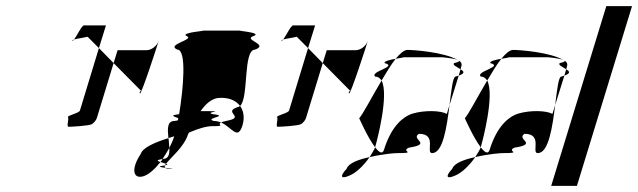

<svg xmlns="http://www.w3.org/2000/svg" viewBox="-20 -795 2084 627"><path d="M216 -662C217 -661 220 -663 222 -666C219 -665 215 -663 216 -662ZM222 -666C231 -669 250 -671 266 -675L303 -638L326 -712H254C247 -712 231 -678 222 -666ZM202 -412C206 -406 196 -381 204 -381C213 -381 272 -384 281 -390C289 -396 295 -404 297 -412L351 -589L303 -638L241 -434C238 -425 198 -418 202 -412ZM351 -589 439 -500C447 -500 432 -497 437 -490C441 -484 494 -647 498 -661C492 -644 474 -631 458 -631H364ZM498 -661V-662Z M440 -293C406 -242 415 -208 450 -220C467 -226 486 -243 504 -266C494 -269 488 -272 511 -276C518 -287 526 -299 533 -312C532 -322 532 -333 530 -344C482 -329 446 -312 440 -293ZM559 -633C590 -633 579 -507 565 -422C529 -418 552 -414 562 -409C561 -407 562 -404 561 -402C559 -401 554 -401 550 -400C525 -400 527 -373 530 -344C537 -346 542 -348 549 -350C545 -337 539 -324 533 -312C534 -292 531 -276 512 -276H511C509 -272 507 -269 504 -266C509 -264 518 -262 522 -260C537 -280 581 -315 594 -356L597 -362C627 -375 654 -383 673 -383C721 -383 686 -387 702 -395C695 -398 686 -400 678 -400C645 -409 732 -416 676 -422C644 -429 717 -432 662 -432H635C652 -456 670 -472 692 -475C724 -478 750 -468 764 -449C793 -475 773 -633 813 -633C860 -650 773 -665 807 -677C842 -689 744 -695 768 -695H640C665 -695 564 -689 590 -677C616 -665 521 -650 559 -633ZM514 -254C491 -251 505 -249 520 -247C518 -249 517 -252 519 -255C518 -255 516 -254 514 -254ZM519 -255C530 -257 527 -258 522 -260C520 -258 520 -257 519 -255ZM520 -247C522 -245 526 -244 534 -244C557 -244 537 -245 520 -247ZM702 -395C738 -379 756 -335 772 -386C779 -410 776 -433 764 -449C761 -447 758 -445 755 -445C707 -428 782 -413 723 -401C712 -399 706 -397 702 -395Z M899 -662C900 -661 903 -663 905 -666C902 -665 898 -663 899 -662ZM905 -666C914 -669 933 -671 949 -675L986 -638L1009 -712H937C930 -712 914 -678 905 -666ZM885 -412C889 -406 879 -381 887 -381C896 -381 955 -384 964 -390C972 -396 978 -404 980 -412L1034 -589L986 -638L924 -434C921 -425 881 -418 885 -412ZM1034 -589 1122 -500C1130 -500 1115 -497 1120 -490C1124 -484 1177 -647 1181 -661C1175 -644 1157 -631 1141 -631H1047ZM1181 -661V-662Z M1153 -409C1153 -409 1181 -345 1205 -314L1206 -318C1211 -335 1251 -486 1226 -532C1194 -478 1164 -420 1153 -409ZM1112 -244C1086 -216 1096 -210 1122 -222C1144 -231 1169 -256 1187 -282C1150 -274 1118 -262 1112 -244ZM1205 -545C1214 -545 1221 -540 1226 -532C1242 -559 1257 -584 1272 -603C1254 -600 1233 -595 1236 -589C1281 -577 1187 -562 1205 -545ZM1272 -603C1292 -607 1309 -608 1286 -608H1425C1422 -608 1463 -605 1475 -599C1430 -625 1331 -632 1311 -632C1300 -632 1287 -621 1272 -603ZM1187 -282C1235 -293 1270 -295 1278 -295C1344 -295 1286 -301 1316 -313C1394 -325 1319 -340 1348 -358C1409 -358 1369 -295 1391 -295C1427 -295 1439 -381 1448 -452L1439 -423C1420 -434 1368 -436 1327 -424C1291 -412 1256 -377 1234 -306C1229 -290 1218 -297 1205 -314C1201 -304 1194 -293 1187 -282ZM1463 -589C1456 -583 1473 -576 1484 -569L1487 -580C1489 -587 1486 -592 1479 -597C1481 -595 1477 -592 1463 -589ZM1475 -599C1476 -598 1478 -598 1479 -597C1478 -598 1477 -598 1475 -599ZM1468 -545C1459 -545 1454 -502 1448 -452L1478 -548ZM1478 -548C1500 -556 1495 -562 1484 -569Z M1498 -409C1498 -409 1526 -345 1550 -314L1551 -318C1556 -335 1596 -486 1571 -532C1539 -478 1509 -420 1498 -409ZM1457 -244C1431 -216 1441 -210 1467 -222C1489 -231 1514 -256 1532 -282C1495 -274 1463 -262 1457 -244ZM1550 -545C1559 -545 1566 -540 1571 -532C1587 -559 1602 -584 1617 -603C1599 -600 1578 -595 1581 -589C1626 -577 1532 -562 1550 -545ZM1617 -603C1637 -607 1654 -608 1631 -608H1770C1767 -608 1808 -605 1820 -599C1775 -625 1676 -632 1656 -632C1645 -632 1632 -621 1617 -603ZM1532 -282C1580 -293 1615 -295 1623 -295C1689 -295 1631 -301 1661 -313C1739 -325 1664 -340 1693 -358C1754 -358 1714 -295 1736 -295C1772 -295 1784 -381 1793 -452L1784 -423C1765 -434 1713 -436 1672 -424C1636 -412 1601 -377 1579 -306C1574 -290 1563 -297 1550 -314C1546 -304 1539 -293 1532 -282ZM1808 -589C1801 -583 1818 -576 1829 -569L1832 -580C1834 -587 1831 -592 1824 -597C1826 -595 1822 -592 1808 -589ZM1820 -599C1821 -598 1823 -598 1824 -597C1823 -598 1822 -598 1820 -599ZM1813 -545C1804 -545 1799 -502 1793 -452L1823 -548ZM1823 -548C1845 -556 1840 -562 1829 -569Z M1780 -188H1864L2044 -775H1960Z"/></svg>

Font: bitstorm
Style: ulcnobl
Weight: 400
Version: Version 0.2